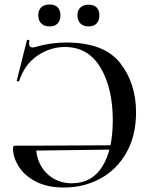

<svg xmlns="http://www.w3.org/2000/svg" viewBox="-20 -826 679 858"><path d="M38 -163Q38 -170 40.5 -172.5Q43 -175 49 -175H141Q141 -125 162 -87Q183 -49 219.5 -28Q256 -7 301 -7Q390 -7 437 -81.5Q484 -156 484 -288Q484 -432 429 -524Q374 -616 270 -616Q204 -616 147 -577Q90 -538 66 -465Q65 -461 59 -462.5Q53 -464 55 -466L100 -645Q101 -649 106.5 -648Q112 -647 111 -644Q110 -640 110 -633Q110 -614 126 -614Q133 -614 138 -616Q206 -636 275 -636Q445 -636 516.5 -545Q588 -454 588 -324Q588 -220 545 -144Q502 -68 428.5 -28Q355 12 266 12Q189 12 137.5 -16Q86 -44 62 -84.5Q38 -125 38 -163ZM522 -158 129 -153V-175L521 -177ZM151 -758Q151 -781 164.5 -793.5Q178 -806 202 -806Q225 -806 237.5 -793.5Q250 -781 250 -758Q250 -734 237.5 -721Q225 -708 202 -708Q178 -708 164.5 -721Q151 -734 151 -758ZM326 -758Q326 -780 339.5 -792.5Q353 -805 376 -805Q399 -805 411.5 -793Q424 -781 424 -758Q424 -734 411.5 -721Q399 -708 376 -708Q353 -708 339.5 -721Q326 -734 326 -758Z"/></svg>

Font: Cormorant Infant SemiBold
Style: Regular
Weight: 600
Designer: Christian Thalmann (Catharsis Fonts)
Foundry: Catharsis Fonts
Version: Version 4.000